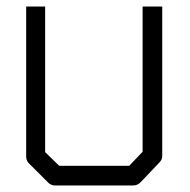

<svg xmlns="http://www.w3.org/2000/svg" viewBox="-20 -617 580 587"><path d="M60 -597H118V-152L161 -110H375L416 -153V-597H476V-141Q476 -129 468 -121L410 -60Q400 -50 388 -50H148Q136 -50 127 -59L68 -118Q60 -126 60 -139Z"/></svg>

Font: 3270 Nerd Font Mono
Style: Regular
Weight: 400
Monospace: yes
Version: Version 3.0.1;Nerd Fonts 3.0.0